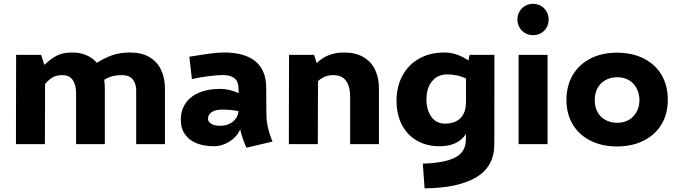

<svg xmlns="http://www.w3.org/2000/svg" viewBox="-20 -768 3614 1023"><path d="M858.9 -297.9V0H705.6V-275.4Q708 -315.4 689.9 -341.6Q671.9 -367.7 629.4 -367.7Q600.6 -367.7 577.6 -361.6Q554.7 -355.5 535.2 -342.8Q538.6 -317.9 538.6 -297.9V0H385.3V-275.4Q384.8 -316.4 367.4 -342Q350.1 -367.7 310.5 -367.7Q282.7 -367.7 261.7 -356.4Q240.7 -345.2 220.2 -320.3L219.2 0H64.9L65.9 -475.6H199.2L216.3 -422.4Q253.4 -457.5 285.6 -472.9Q317.9 -488.3 364.7 -488.3Q407.7 -488.3 440.7 -473.9Q473.6 -459.5 496.1 -433.1Q536.6 -459.5 578.4 -473.9Q620.1 -488.3 673.8 -488.3Q734.4 -488.3 775.9 -463.9Q817.4 -439.5 837.9 -396.5Q858.4 -353.5 858.9 -297.9Z M1293 19Q1270 -31.7 1259.8 -79.1Q1250.5 -54.7 1228.5 -33.9Q1206.5 -13.2 1178 -1Q1149.4 11.2 1120.1 11.2Q1069.3 11.2 1029.5 -3.9Q989.7 -19 966.6 -50.8Q943.4 -82.5 943.4 -129.9Q943.4 -180.7 968.8 -217.8Q994.1 -254.9 1041.3 -274.7Q1088.4 -294.4 1151.9 -294.4Q1201.7 -294.4 1251 -272V-294.9Q1251 -333 1229.7 -350.6Q1208.5 -368.2 1167 -368.2Q1141.1 -368.2 1092.5 -362.3Q1043.9 -356.4 1002.4 -346.7L988.8 -465.8Q1064 -478 1104.7 -483.2Q1145.5 -488.3 1173.3 -488.3Q1283.7 -488.3 1340.8 -441.4Q1397.9 -394.5 1398.4 -301.8L1399.4 -161.1Q1399.9 -88.9 1432.1 -13.7ZM1251 -175.8Q1210.4 -184.1 1164.1 -184.1Q1128.4 -184.1 1108.2 -170.9Q1087.9 -157.7 1088.4 -134.3Q1088.4 -118.2 1106.4 -107.9Q1124.5 -97.7 1152.8 -97.7Q1180.7 -97.7 1202.4 -108.2Q1224.1 -118.7 1236.8 -136.7Q1249.5 -154.8 1251 -175.8Z M1999 -297.9V0H1845.7V-255.9Q1845.7 -305.2 1824.5 -336.4Q1803.2 -367.7 1754.9 -367.7Q1710 -367.7 1674.3 -335.9L1673.3 0H1519L1520 -475.6H1653.3L1667.5 -431.6Q1723.1 -488.3 1814 -488.3Q1874.5 -488.3 1916.3 -463.9Q1958 -439.5 1978.5 -396.5Q1999 -353.5 1999 -297.9Z M2614.3 -475.6 2613.8 0Q2613.8 120.1 2516.4 177.2Q2418.9 234.4 2242.2 235.4L2232.9 104Q2316.9 101.1 2367.2 86.2Q2417.5 71.3 2439.9 43.9Q2462.4 16.6 2462.4 -26.9V-54.2Q2420.9 11.2 2321.3 11.2Q2252.9 11.2 2201.2 -18.8Q2149.4 -48.8 2121.1 -103.5Q2092.8 -158.2 2092.8 -230.5Q2092.8 -307.1 2124.5 -365.5Q2156.2 -423.8 2213.9 -456.1Q2271.5 -488.3 2347.7 -488.3Q2414.1 -488.3 2475.6 -445.8L2482.4 -475.6ZM2462.9 -220.7V-349.6Q2438.5 -361.3 2412.6 -366.5Q2386.7 -371.6 2363.8 -371.6Q2312 -371.6 2282 -335.2Q2252 -298.8 2252 -235.8Q2252 -204.6 2262.5 -175.5Q2272.9 -146.5 2295.2 -127.9Q2317.4 -109.4 2350.6 -109.4Q2404.8 -109.4 2433.6 -138.7Q2462.4 -168 2462.4 -221.2Z M2736.8 -664.6Q2736.8 -687.5 2747.8 -706.5Q2758.8 -725.6 2777.8 -736.6Q2796.9 -747.6 2820.3 -747.6Q2843.8 -747.6 2862.5 -736.6Q2881.3 -725.6 2892.3 -706.5Q2903.3 -687.5 2903.3 -664.6Q2903.3 -641.1 2892.6 -621.8Q2881.8 -602.5 2862.8 -591.6Q2843.8 -580.6 2820.3 -580.6Q2796.9 -580.6 2777.8 -591.6Q2758.8 -602.5 2747.8 -621.8Q2736.8 -641.1 2736.8 -664.6ZM2743.2 -475.6H2897.5V0H2743.2Z M2998 -235.4Q2998 -310.5 3031.5 -367.7Q3064.9 -424.8 3126 -456.1Q3187 -487.3 3267.1 -487.3Q3348.6 -487.3 3410.4 -456.1Q3472.2 -424.8 3505.4 -367.7Q3538.6 -310.5 3538.1 -235.4Q3538.1 -161.1 3504.4 -105.2Q3470.7 -49.3 3409.4 -18.6Q3348.1 12.2 3267.1 12.2Q3187 12.2 3126 -18.6Q3064.9 -49.3 3031.5 -105.5Q2998 -161.6 2998 -235.4ZM3387.2 -235.4Q3386.2 -271.5 3371.1 -299.1Q3356 -326.7 3329.6 -341.6Q3303.2 -356.4 3269 -356.4Q3233.4 -356.4 3206.1 -341.3Q3178.7 -326.2 3163.8 -298.6Q3148.9 -271 3148.9 -234.4Q3148.9 -198.2 3163.8 -170.9Q3178.7 -143.6 3206.1 -128.7Q3233.4 -113.8 3269 -113.8Q3303.7 -113.8 3330.1 -128.9Q3356.4 -144 3371.6 -171.6Q3386.7 -199.2 3387.2 -235.4Z"/></svg>

Font: Selawik
Style: Bold
Weight: 700
Designer: Aaron Bell
Foundry: Microsoft Corporation
Version: Version 1.01